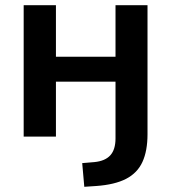

<svg xmlns="http://www.w3.org/2000/svg" viewBox="-20 -525 658 738"><path d="M304 193 296 102 343 98Q384 94 404 72Q424 50 424 7V-211H195V0H71V-505H195V-307H424V-505H547V-9Q547 55 527.5 97.5Q508 140 464.5 162.5Q421 185 349 190Z"/></svg>

Font: Mulish ExtraLight
Style: Regular
Weight: 200
Designer: Vernon Adams
Foundry: Vernon Adams
Version: Version 3.603